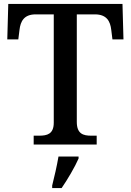

<svg xmlns="http://www.w3.org/2000/svg" viewBox="-20 -734 664 975"><path d="M151 0H471V-45H443C403 -45 370 -54 370 -115V-661H462C522 -661 540 -626 545 -582L551 -534H607L602 -714H22L17 -534H73L79 -582C84 -626 102 -661 161 -661H253V-111C253 -53 219 -45 179 -45H151ZM245 221H293C322 179 361 113 379 71V61H277C269 108 256 165 245 208Z"/></svg>

Font: Noto Serif Thai Medium
Style: Regular
Weight: 500
Designer: Monotype Design Team
Foundry: Monotype Imaging Inc.
Version: Version 1.901;PS 001.901;hotconv 1.0.88;makeotf.lib2.5.64775